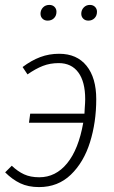

<svg xmlns="http://www.w3.org/2000/svg" viewBox="-20 -751 465 782"><path d="M372 -347Q372 -253 346.5 -171.5Q321 -90 268.5 -39.5Q216 11 139 11Q95 11 62.5 -4.5Q30 -20 1 -49L28 -76Q52 -53 78 -41Q104 -29 140 -29Q207 -29 253.5 -86Q300 -143 319 -251H98L103 -288H324L325 -308Q327 -334 327 -347Q327 -418 299 -456Q271 -494 219 -494Q184 -494 154.5 -482.5Q125 -471 92 -448L72 -478Q108 -505 144 -518.5Q180 -532 221 -532Q293 -532 332.5 -483Q372 -434 372 -347ZM145 -695Q145 -710 155 -720.5Q165 -731 181 -731Q194 -731 202 -723Q210 -715 210 -703Q210 -687 200 -677Q190 -667 174 -667Q161 -667 153 -675Q145 -683 145 -695ZM311 -695Q311 -710 321 -720.5Q331 -731 346 -731Q359 -731 367 -723Q375 -715 375 -703Q375 -687 365 -677Q355 -667 340 -667Q327 -667 319 -675Q311 -683 311 -695Z"/></svg>

Font: Fira Sans Condensed ExtraLight
Style: Italic
Weight: 275
Width: 3
Italic angle: -8°
Designer: Carrois Corporate & Edenspiekermann AG
Foundry: Carrois Corporate GbR & Edenspiekermann AG
Version: Version 4.203